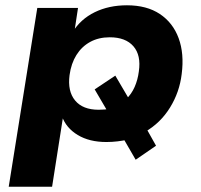

<svg xmlns="http://www.w3.org/2000/svg" viewBox="-20 -526 760 726"><path d="M13 180 121 -496H275L261 -404H254Q285 -454 338.5 -480Q392 -506 460 -506Q535 -506 584.5 -473Q634 -440 655.5 -381.5Q677 -323 667 -246Q659 -178 623 -119.5Q587 -61 528 -27L533 -41L570 25L493 78L445 -5L464 2Q445 6 424.5 8.5Q404 11 382 11Q318 11 274 -15.5Q230 -42 214 -87L219 -88L177 180ZM353 -111Q366 -111 376.5 -112Q387 -113 398 -115L389 -101L338 -188L416 -240L470 -148L457 -151Q477 -170 489 -197Q501 -224 505 -256Q514 -317 484.5 -351Q455 -385 395 -385Q353 -385 321 -367.5Q289 -350 269 -318Q249 -286 243 -242Q235 -181 264 -146Q293 -111 353 -111Z"/></svg>

Font: Nunito Sans 10pt SemiExpanded ExtraBold
Style: Italic
Weight: 800
Width: 6
Italic angle: -9°
Designer: Vernon Adams
Foundry: Vernon Adams
Version: Version 3.101;gftools[0.9.27]